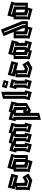

<svg xmlns="http://www.w3.org/2000/svg" viewBox="1602 -2309 902 4146"><g transform="rotate(-90 2053.0 -236.0)"><path d="M15 -49 26 -90V-352H119L40 -373L77 -519L374 -441L336 -294L177 -336V-161L214 -151L303 -202L379 -72L234 11ZM104 -426 306 -370 311 -389 109 -445ZM77 -96 216 -58 302 -107 291 -125 215 -81 112 -108V-315H92V-113L82 -116Z M408 -49 419 -90V-392H465L501 -527L802 -444L779 -360V-86H672L645 15ZM694 -136H714V-379L735 -373L739 -392L531 -451L526 -432L694 -385ZM570 -162 628 -146V-335L570 -351ZM505 -105V-343H485V-110L474 -113L469 -93L614 -56L619 -73Z M832 -48 863 -164V-330L832 -338L871 -484L1027 -441L1043 -500L1243 -445L1258 -500L1477 -440L1444 -316V-155L1477 -146L1438 0L1262 -48L1293 -164V-334L1238 -348L1229 -316V-155L1262 -146L1223 0L1047 -48L1078 -164V-334L1024 -348L1014 -312V-155L1047 -146L1008 0ZM1144 -109 1115 -117 1110 -97 1192 -75 1197 -95 1164 -104V-379L1193 -371L1198 -391L1072 -425L1067 -405L1144 -384ZM1359 -109 1330 -117 1325 -97 1407 -75 1412 -95 1379 -104V-379L1408 -371L1413 -391L1287 -425L1282 -405L1359 -384ZM929 -109 900 -117 895 -97 978 -74 983 -95 949 -104V-375L978 -367L983 -387L901 -409L896 -389L929 -380Z M1507 -354 1546 -500 1706 -456 1718 -500 1937 -440 1900 -301V-108L1749 -20L1689 -37V158L1538 195V-346ZM1624 125V-391L1653 -383L1658 -403L1576 -425L1571 -405L1604 -396V130ZM1815 -385V-114L1835 -126V-379L1870 -369L1874 -388L1748 -424L1743 -405ZM1689 -328V-151L1700 -191L1749 -177V-335L1695 -350ZM1723 -96 1765 -84 1789 -98 1729 -115Z M1962 -48 1993 -164V-622L2144 -659V-155L2177 -146L2138 0ZM2078 -593 2058 -588V-109L2030 -118L2025 -97L2107 -75L2113 -95L2078 -105Z M2202 -48 2233 -164V-330L2202 -338L2241 -484L2417 -436L2384 -312V-155L2417 -146L2378 0ZM2299 -109 2270 -117 2265 -97 2347 -75 2352 -95 2319 -104V-375L2348 -367L2352 -387L2271 -409L2266 -389L2299 -380ZM2368 -502 2220 -543 2249 -647 2397 -606ZM2279 -572 2336 -556 2341 -575 2284 -591Z M2447 -49 2458 -90V-352H2551L2472 -373L2509 -519L2806 -441L2768 -294L2609 -336V-161L2646 -151L2735 -202L2811 -72L2666 11ZM2536 -426 2738 -370 2743 -389 2541 -445ZM2509 -96 2648 -58 2734 -107 2723 -125 2647 -81 2544 -108V-315H2524V-113L2514 -116Z M3032 3 2841 -49 2852 -90V-392H2931L2961 -510L3258 -432L3220 -285L3200 -290V-157L3252 -143L3213 3L3044 -43ZM3115 -375V-110L3091 -117L3086 -96L3183 -71L3188 -90L3135 -105V-369L3187 -354L3192 -373L2991 -429L2986 -411ZM2938 -105V-356H2918V-110L2909 -113L2903 -92L3001 -67L3006 -86ZM3003 -162 3049 -149V-150V-331L3003 -343Z M3288 -50 3298 -88V-392H3434L3346 -610L3486 -667L3668 -218V-86H3551L3525 14ZM3584 -134H3604V-201L3443 -598L3424 -591L3584 -195ZM3449 -163 3517 -145V-188L3449 -356ZM3365 -110 3354 -113 3349 -93 3493 -54 3498 -74 3385 -105V-343H3365Z M3697 -49 3708 -90V-392H3754L3790 -527L4091 -444L4068 -360V-86H3961L3934 15ZM3983 -136H4003V-379L4024 -373L4028 -392L3820 -451L3815 -432L3983 -385ZM3859 -162 3917 -146V-335L3859 -351ZM3794 -105V-343H3774V-110L3763 -113L3758 -93L3903 -56L3908 -73Z"/></g></svg>

Font: Blaka Hollow
Style: Regular
Weight: 400
Designer: Mohamed Gaber
Foundry: Kief Type Foundry
Version: Version 1.003; ttfautohint (v1.8.4.7-5d5b)